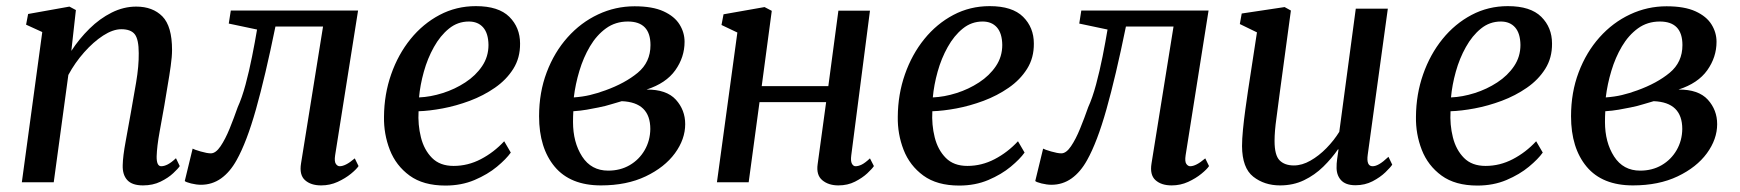

<svg xmlns="http://www.w3.org/2000/svg" viewBox="-20 -580 5538 611"><path d="M207 -418Q232 -456.5 264.8 -488.8Q297.5 -521 335.5 -540Q373.5 -559 413.5 -559Q466 -559 496.8 -527.8Q527.5 -496.5 527.5 -421Q527.5 -400 523.2 -369.5Q519 -339 513.2 -306Q507.5 -273 503 -244.5Q496 -205.5 487.8 -160Q479.5 -114.5 478.5 -82.5Q478 -51 493 -51Q502.5 -51 513.8 -56.8Q525 -62.5 540 -76.5L552 -51.5Q547 -43.5 531.2 -28.8Q515.5 -14 491 -2Q466.5 10 435 10Q400.5 10 385 -7Q369.5 -24 370.5 -54.5Q371 -82.5 380 -130.8Q389 -179 396.5 -222Q404.5 -265.5 413.2 -317.8Q422 -370 421.5 -410.5Q421.5 -454.5 409 -470.8Q396.5 -487 366 -487Q339.5 -487 308.2 -466.8Q277 -446.5 247.8 -413.5Q218.5 -380.5 197.5 -341.5L151 0H49.5L114.5 -478L63 -501.5L69.5 -535.5L201 -559L221.5 -548Z M1046.5 -86Q1043.5 -66 1048.8 -58.5Q1054 -51 1061 -51Q1070 -51 1081.5 -56.8Q1093 -62.5 1109 -76L1121 -51.5Q1114.5 -41.5 1096.8 -27Q1079 -12.5 1054.5 -1.2Q1030 10 1002 10Q969 10 950.5 -6.8Q932 -23.5 938 -60L1008 -495.5H856.5Q824 -336.5 794.5 -232Q765 -127.5 733 -70.5Q712 -32.5 683.5 -12.2Q655 8 619.5 8Q605 8 588 3.8Q571 -0.5 568 -4L593 -107Q598 -104 618.5 -98Q639 -92 651 -92Q666.5 -92 681.8 -114.5Q697 -137 710.8 -170.8Q724.5 -204.5 736.5 -239Q750 -268.5 761.5 -311.2Q773 -354 782.2 -400.5Q791.5 -447 798 -486L708 -505L714.5 -546.5H1119.5Z M1605.5 -94.5Q1591 -74 1561.5 -49.5Q1532 -25 1490.2 -7.2Q1448.5 10.5 1397.5 10.5Q1327 10.5 1283.5 -21.2Q1240 -53 1220.5 -103.2Q1201 -153.5 1202 -208.5Q1202.5 -280 1224.8 -343.5Q1247 -407 1286.5 -455.8Q1326 -504.5 1379 -532.5Q1432 -560.5 1494.5 -560.5Q1566.5 -560.5 1600.8 -526.5Q1635 -492.5 1635 -441.5Q1635.5 -396 1613.5 -361Q1591.5 -326 1555 -300.8Q1518.5 -275.5 1475 -259.2Q1431.5 -243 1388.8 -235Q1346 -227 1312 -226Q1309.5 -183 1319.5 -143Q1329.5 -103 1354.8 -77.5Q1380 -52 1423.5 -52Q1469 -52 1510.2 -73.5Q1551.5 -95 1584.5 -130.5ZM1472 -511.5Q1436.5 -511.5 1408.8 -489Q1381 -466.5 1360.8 -430.2Q1340.5 -394 1328.8 -351.8Q1317 -309.5 1313.5 -270Q1350 -271.5 1388.8 -283.8Q1427.5 -296 1460.8 -317.8Q1494 -339.5 1514.2 -369.5Q1534.5 -399.5 1534.5 -437Q1534 -474 1517.5 -492.8Q1501 -511.5 1472 -511.5Z M1892.5 10Q1795 10 1745.2 -49.5Q1695.5 -109 1695.5 -210Q1695.5 -286 1719.8 -350Q1744 -414 1786.2 -461.2Q1828.5 -508.5 1883.5 -534.2Q1938.5 -560 1999.5 -560Q2056.5 -560 2091.5 -544Q2126.5 -528 2142.5 -502.2Q2158.5 -476.5 2158.5 -447Q2158.5 -398 2129 -356.5Q2099.5 -315 2037.5 -295Q2101 -295.5 2130.8 -262.8Q2160.5 -230 2160.5 -185Q2160.5 -137 2127.8 -92.2Q2095 -47.5 2034.8 -18.8Q1974.5 10 1892.5 10ZM1806 -270Q1834 -272 1857.2 -277.5Q1880.5 -283 1906.5 -292.5Q1969 -315 2009.5 -348.5Q2050 -382 2050 -436.5Q2050 -511.5 1978 -511.5Q1938.5 -511.5 1908.5 -489.8Q1878.5 -468 1857.5 -432.5Q1836.5 -397 1823.8 -354.5Q1811 -312 1806 -270ZM1915.5 -37Q1954 -37 1984 -54.5Q2014 -72 2031.5 -102.2Q2049 -132.5 2049.5 -169.5Q2049.5 -254.5 1958.5 -258Q1947 -255 1927.2 -248.8Q1907.5 -242.5 1884.5 -238Q1867.5 -234.5 1847.5 -231Q1827.5 -227.5 1804.5 -226Q1803.5 -208.5 1803.5 -192Q1803.5 -127 1832.5 -82Q1861.5 -37 1915.5 -37Z M2689 -86Q2686.5 -67.5 2691 -59.2Q2695.5 -51 2702.5 -51Q2711.5 -51 2722.2 -56.2Q2733 -61.5 2748.5 -76L2761 -51.5Q2755.5 -43 2740 -28.5Q2724.5 -14 2701 -2Q2677.5 10 2648 10Q2616.5 10 2596.8 -6.5Q2577 -23 2582 -57.5L2609 -255H2397L2362.5 0H2261.5L2326.5 -476.5L2276 -500.5L2282.5 -534.5L2413 -557.5L2436 -545.5L2404 -306H2616L2648 -546H2748.5Z M3240.5 -94.5Q3226 -74 3196.5 -49.5Q3167 -25 3125.2 -7.2Q3083.5 10.5 3032.5 10.5Q2962 10.5 2918.5 -21.2Q2875 -53 2855.5 -103.2Q2836 -153.5 2837 -208.5Q2837.5 -280 2859.8 -343.5Q2882 -407 2921.5 -455.8Q2961 -504.5 3014 -532.5Q3067 -560.5 3129.5 -560.5Q3201.5 -560.5 3235.8 -526.5Q3270 -492.5 3270 -441.5Q3270.5 -396 3248.5 -361Q3226.5 -326 3190 -300.8Q3153.5 -275.5 3110 -259.2Q3066.5 -243 3023.8 -235Q2981 -227 2947 -226Q2944.5 -183 2954.5 -143Q2964.5 -103 2989.8 -77.5Q3015 -52 3058.5 -52Q3104 -52 3145.2 -73.5Q3186.5 -95 3219.5 -130.5ZM3107 -511.5Q3071.5 -511.5 3043.8 -489Q3016 -466.5 2995.8 -430.2Q2975.5 -394 2963.8 -351.8Q2952 -309.5 2948.5 -270Q2985 -271.5 3023.8 -283.8Q3062.5 -296 3095.8 -317.8Q3129 -339.5 3149.2 -369.5Q3169.5 -399.5 3169.5 -437Q3169 -474 3152.5 -492.8Q3136 -511.5 3107 -511.5Z M3753 -86Q3750 -66 3755.2 -58.5Q3760.5 -51 3767.5 -51Q3776.5 -51 3788 -56.8Q3799.5 -62.5 3815.5 -76L3827.5 -51.5Q3821 -41.5 3803.2 -27Q3785.5 -12.5 3761 -1.2Q3736.5 10 3708.5 10Q3675.5 10 3657 -6.8Q3638.5 -23.5 3644.5 -60L3714.5 -495.5H3563Q3530.5 -336.5 3501 -232Q3471.5 -127.5 3439.5 -70.5Q3418.5 -32.5 3390 -12.2Q3361.5 8 3326 8Q3311.5 8 3294.5 3.8Q3277.5 -0.5 3274.5 -4L3299.5 -107Q3304.5 -104 3325 -98Q3345.5 -92 3357.5 -92Q3373 -92 3388.2 -114.5Q3403.5 -137 3417.2 -170.8Q3431 -204.5 3443 -239Q3456.5 -268.5 3468 -311.2Q3479.5 -354 3488.8 -400.5Q3498 -447 3504.5 -486L3414.5 -505L3421 -546.5H3826Z M4053.5 10Q4003.5 10 3968.2 -17.8Q3933 -45.5 3932.5 -115Q3932.5 -137 3935.5 -167.8Q3938.5 -198.5 3943 -231.2Q3947.5 -264 3951.5 -291L3980 -477L3925.5 -503.5L3931.5 -537L4068 -557.5L4088 -546.5L4053 -288Q4048 -246.5 4042 -204.2Q4036 -162 4036 -131.5Q4036 -86 4052 -69.8Q4068 -53.5 4097.5 -53.5Q4123.5 -53.5 4150.2 -68.8Q4177 -84 4201 -108.5Q4225 -133 4242 -160.5L4294.5 -552.5H4396.5L4332.5 -87.5Q4327.5 -51 4348 -51Q4357.5 -51 4369.2 -57.8Q4381 -64.5 4398.5 -81L4410.5 -56Q4405 -47.5 4388.8 -31.8Q4372.5 -16 4348 -3.2Q4323.5 9.5 4293.5 9.5Q4261.5 9.5 4246.8 -7.5Q4232 -24.5 4233.5 -51.5Q4233 -56 4235.2 -73.8Q4237.5 -91.5 4239.5 -104L4238 -105Q4218 -76 4191 -49.5Q4164 -23 4129.8 -6.5Q4095.5 10 4053.5 10Z M4889.5 -94.5Q4875 -74 4845.5 -49.5Q4816 -25 4774.2 -7.2Q4732.5 10.5 4681.5 10.5Q4611 10.5 4567.5 -21.2Q4524 -53 4504.5 -103.2Q4485 -153.5 4486 -208.5Q4486.5 -280 4508.8 -343.5Q4531 -407 4570.5 -455.8Q4610 -504.5 4663 -532.5Q4716 -560.5 4778.5 -560.5Q4850.5 -560.5 4884.8 -526.5Q4919 -492.5 4919 -441.5Q4919.5 -396 4897.5 -361Q4875.5 -326 4839 -300.8Q4802.5 -275.5 4759 -259.2Q4715.5 -243 4672.8 -235Q4630 -227 4596 -226Q4593.5 -183 4603.5 -143Q4613.5 -103 4638.8 -77.5Q4664 -52 4707.5 -52Q4753 -52 4794.2 -73.5Q4835.5 -95 4868.5 -130.5ZM4756 -511.5Q4720.5 -511.5 4692.8 -489Q4665 -466.5 4644.8 -430.2Q4624.5 -394 4612.8 -351.8Q4601 -309.5 4597.5 -270Q4634 -271.5 4672.8 -283.8Q4711.5 -296 4744.8 -317.8Q4778 -339.5 4798.2 -369.5Q4818.5 -399.5 4818.5 -437Q4818 -474 4801.5 -492.8Q4785 -511.5 4756 -511.5Z M5176.5 10Q5079 10 5029.2 -49.5Q4979.5 -109 4979.5 -210Q4979.5 -286 5003.8 -350Q5028 -414 5070.2 -461.2Q5112.5 -508.5 5167.5 -534.2Q5222.5 -560 5283.5 -560Q5340.5 -560 5375.5 -544Q5410.5 -528 5426.5 -502.2Q5442.5 -476.5 5442.5 -447Q5442.5 -398 5413 -356.5Q5383.5 -315 5321.5 -295Q5385 -295.5 5414.8 -262.8Q5444.5 -230 5444.5 -185Q5444.5 -137 5411.8 -92.2Q5379 -47.5 5318.8 -18.8Q5258.5 10 5176.5 10ZM5090 -270Q5118 -272 5141.2 -277.5Q5164.5 -283 5190.5 -292.5Q5253 -315 5293.5 -348.5Q5334 -382 5334 -436.5Q5334 -511.5 5262 -511.5Q5222.5 -511.5 5192.5 -489.8Q5162.5 -468 5141.5 -432.5Q5120.5 -397 5107.8 -354.5Q5095 -312 5090 -270ZM5199.5 -37Q5238 -37 5268 -54.5Q5298 -72 5315.5 -102.2Q5333 -132.5 5333.5 -169.5Q5333.5 -254.5 5242.5 -258Q5231 -255 5211.2 -248.8Q5191.5 -242.5 5168.5 -238Q5151.5 -234.5 5131.5 -231Q5111.5 -227.5 5088.5 -226Q5087.5 -208.5 5087.5 -192Q5087.5 -127 5116.5 -82Q5145.5 -37 5199.5 -37Z"/></svg>

Font: Merriweather Text Regular
Style: Italic
Weight: 400
Italic angle: -7.8°
Designer: Eben Sorkin
Foundry: Eben Sorkin
Version: Version 2.100; ttfautohint (v1.7.19-72a1) -l 8 -r 50 -G 200 